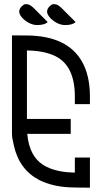

<svg xmlns="http://www.w3.org/2000/svg" viewBox="-20 -888 482 908"><path d="M405.3 -0.5Q343.3 -0.5 309.1 -2Q228 -5.9 166.5 -36.1Q71.8 -85 45.9 -198.2L43.9 -207.5Q36.6 -236.8 36.6 -254.9V-720.7L107.4 -720.2Q299.3 -718.8 368.7 -595.2Q405.3 -529.3 405.3 -431.2V-395.5H334V-431.2Q334 -576.2 242.7 -622.1Q189 -648.4 107.4 -649.4V-325.7H314.5V-254.9H108.9Q118.7 -140.1 199.2 -99.6Q252.4 -72.8 334 -71.8V-143.1H405.3ZM156.2 -769.5Q122.1 -769.5 88.9 -799.8Q70.8 -818.4 70.8 -833Q71.3 -846.7 81.8 -857.2Q92.3 -867.7 99.1 -868.2H106.4Q120.6 -868.2 139.2 -850.1L205.6 -783.7Q190.9 -769.5 156.2 -769.5ZM288.1 -769.5Q253.9 -769.5 220.7 -799.8Q202.6 -818.4 202.6 -833Q203.1 -846.7 213.6 -857.2Q224.1 -867.7 231 -868.2H238.3Q252.4 -868.2 271 -850.1L337.4 -783.7Q322.8 -769.5 288.1 -769.5Z"/></svg>

Font: Greenwashing Machine
Style: Regular
Weight: 400
Designer: Tup Wanders
Foundry: Free font, DO NOT SELL
Version: Version 1.00;August 10, 2023;FontCreator 11.5.0.2430 64-bit